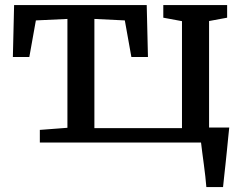

<svg xmlns="http://www.w3.org/2000/svg" viewBox="-20 -576 990 776"><path d="M141 0V-51L252.5 -59.5V-499.5L125 -493.5L98.5 -345.5H32L37 -555.5H573L578 -345.5H511L484.5 -493.5L361.5 -499.5V-58H715.5V-490.5L640 -504.5V-555.5H898V-504.5L825 -491V0ZM814 180Q812.5 160.5 809.8 136.5Q807 112.5 803.8 88Q800.5 63.5 797.5 40.8Q794.5 18 792.5 0L747.5 -60.5H906.5Q904.5 -41 902 -16.8Q899.5 7.5 897 34Q894.5 60.5 891.5 86.8Q888.5 113 886 137Q883.5 161 881.5 180Z"/></svg>

Font: Merriweather Medium
Style: Regular
Weight: 500
Version: Version 2.100